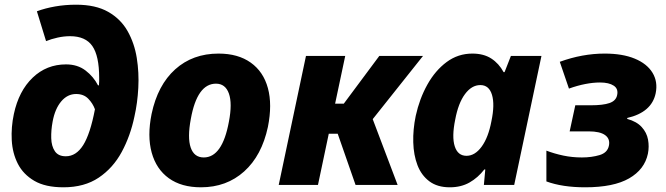

<svg xmlns="http://www.w3.org/2000/svg" viewBox="-20 -787 2835 817"><path d="M250 10Q173 10 126 -17.5Q79 -45 56 -90Q33 -135 30 -190.5Q27 -246 39 -302Q60 -400 119 -456.5Q178 -513 261 -513Q310 -513 344 -487Q378 -461 397 -424H401Q402 -432 402 -441.5Q402 -451 402 -456Q402 -549 373 -591Q344 -633 278 -633Q252 -633 225 -627Q198 -621 176 -612L137 -739Q172 -752 214.5 -759.5Q257 -767 304 -767Q387 -767 440.5 -736.5Q494 -706 523 -654.5Q552 -603 562 -540.5Q572 -478 568.5 -413Q565 -348 552 -291Q535 -209 498 -140.5Q461 -72 400 -31Q339 10 250 10ZM260 -122Q304 -122 334 -169.5Q364 -217 384 -322Q375 -347 355.5 -367Q336 -387 304 -387Q267 -387 240.5 -355.5Q214 -324 204 -270Q197 -233 198 -199Q199 -165 213.5 -143.5Q228 -122 260 -122Z M835 10Q752 10 698.5 -28.5Q645 -67 625.5 -137.5Q606 -208 625 -302Q651 -425 725.5 -492Q800 -559 910 -559Q993 -559 1047 -520.5Q1101 -482 1120 -412Q1139 -342 1120 -247Q1094 -125 1019 -57.5Q944 10 835 10ZM847 -117Q926 -117 954 -269Q969 -347 954 -389Q939 -431 899 -431Q819 -431 792 -281Q777 -201 791.5 -159Q806 -117 847 -117Z M1166 0 1282 -549H1449L1406 -346H1443L1594 -549H1780L1566 -280L1672 0H1493L1417 -218H1379L1333 0Z M1894 10Q1841 10 1807 -15.5Q1773 -41 1756.5 -84Q1740 -127 1738.5 -181.5Q1737 -236 1749 -294Q1765 -367 1798.5 -427Q1832 -487 1880.5 -523Q1929 -559 1990 -559Q2038 -559 2070.5 -538Q2103 -517 2123 -480H2127L2154 -549H2284L2168 0H2039L2045 -66H2041Q2014 -31 1978 -10.5Q1942 10 1894 10ZM1965 -124Q2001 -124 2029.5 -163Q2058 -202 2071 -271Q2086 -342 2073.5 -383.5Q2061 -425 2024 -425Q1987 -425 1958.5 -386.5Q1930 -348 1917 -278Q1902 -205 1915 -164.5Q1928 -124 1965 -124Z M2470 10Q2373 10 2305 -15V-146Q2339 -133 2377 -125Q2415 -117 2456 -117Q2497 -117 2531 -127Q2565 -137 2571 -167Q2577 -196 2555 -212Q2533 -228 2485 -228H2404L2428 -339H2494Q2546 -339 2573.5 -348.5Q2601 -358 2606 -382Q2612 -409 2591.5 -422.5Q2571 -436 2533 -436Q2504 -436 2470.5 -429.5Q2437 -423 2401 -410L2362 -524Q2458 -559 2553 -559Q2629 -559 2681 -537.5Q2733 -516 2756.5 -477.5Q2780 -439 2770 -390Q2753 -309 2649 -285V-281Q2689 -270 2710.5 -246.5Q2732 -223 2737.5 -193Q2743 -163 2737 -133Q2723 -66 2657 -28Q2591 10 2470 10Z"/></svg>

Font: Noto Sans ExtraBold
Style: Italic
Weight: 800
Italic angle: -12°
Designer: Monotype Design Team
Foundry: Monotype Imaging Inc.
Version: Version 2.013; ttfautohint (v1.8.4.7-5d5b)